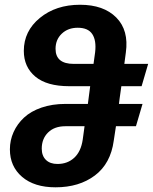

<svg xmlns="http://www.w3.org/2000/svg" viewBox="-20 -778 649 815"><path d="M487.8 -359.9 484.9 -336.9H585L557.1 -242.2H472.2L462.9 -181.2Q449.7 -83.5 382.8 -33.2Q315.9 17.1 215.8 17.1Q125.5 17.1 73.7 -27.3Q22 -71.8 22 -144Q22 -182.6 37.6 -217.3Q53.2 -252 82 -278.8Q110.8 -305.7 156.2 -321.3Q201.7 -336.9 257.8 -336.9H353L356 -359.9L362.8 -412.1H273.9Q178.7 -412.1 129.9 -452.9Q81.1 -493.7 81.1 -562Q81.1 -646 149.2 -701.9Q217.3 -757.8 319.8 -757.8Q419.9 -757.8 473.6 -703.6Q527.3 -649.4 514.2 -555.2L507.8 -506.8H608.9L581.1 -412.1H495.1ZM293 -506.8H377L383.8 -556.2Q389.6 -606 371.8 -633.1Q354 -660.2 310.1 -660.2Q268.6 -660.2 242.2 -635Q215.8 -609.9 215.8 -570.8Q215.8 -506.8 293 -506.8ZM331.1 -185.1 338.9 -242.2H257.8Q210.9 -242.2 184.1 -215.6Q157.2 -189 157.2 -147Q157.2 -116.7 174.8 -99.4Q192.4 -82 224.1 -82Q266.6 -82 295.2 -108.4Q323.7 -134.8 331.1 -185.1Z"/></svg>

Font: FiraGO SemiBold
Style: Italic
Weight: 600
Italic angle: -8°
Designer: bBox Type GmbH
Foundry: bBox Type GmbH
Version: Version 1.001;PS 001.001;hotconv 1.0.88;makeotf.lib2.5.64775